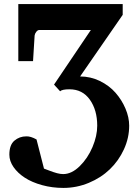

<svg xmlns="http://www.w3.org/2000/svg" viewBox="-20 -691 689 942"><path d="M582 -670.9V-618.2L373 -315.9Q424.3 -315.9 470.2 -293.5Q516.1 -271 546.9 -235.8Q577.6 -200.7 595.7 -158Q613.8 -115.2 613.8 -74.2Q613.8 -14.2 587.9 42Q562 98.1 518.8 139.6Q475.6 181.2 415.8 206.1Q356 231 291 231Q236.3 231 186.5 217.3Q136.7 203.6 101.8 180.9Q66.9 158.2 46.4 128.7Q25.9 99.1 25.9 67.9Q25.9 20 50.8 -1Q75.7 -22 108.9 -22Q130.4 -22.9 159.2 -6.8L195.8 136.2Q200.2 137.7 221.7 146Q243.2 154.3 259.8 158.7Q276.4 163.1 290 163.1Q331.5 163.1 371.1 124.3Q410.6 85.4 433.8 30.5Q457 -24.4 457 -74.2Q457 -150.9 420.9 -201.9Q384.8 -252.9 320.8 -252.9Q284.7 -252.9 274.9 -243.2L245.1 -275.9L425.8 -543.9H172.9Q165 -543.9 158 -534.9Q150.9 -525.9 149.9 -517.1L142.1 -391.1H69.8V-670.9Z"/></svg>

Font: Veleka
Style: Bold
Weight: 700
Designer: Stefan Peev, Context Ltd, 2016; SIL International, 1997-2014.
Foundry: Stefan Peev, Context Ltd, 2016
Version: Version 1.000